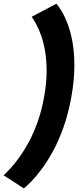

<svg xmlns="http://www.w3.org/2000/svg" viewBox="-59 -792 441 1052"><path d="M71.8 240.4Q87 228.3 112.7 202Q138.4 175.7 169.2 134.5Q200 93.4 231.3 36.3Q262.7 -20.7 289.2 -95.6Q315.8 -170.4 332.4 -263.1Q348.6 -356.2 348.5 -431.2Q348.4 -506.2 337.6 -564.5Q326.7 -622.7 310.3 -664.7Q293.9 -706.8 277.4 -733.2Q260.9 -759.6 250.2 -771.6L114.4 -700Q124.3 -686.9 138.2 -661.8Q152 -636.8 165.5 -599.7Q179.1 -562.5 187.7 -513.2Q196.4 -463.9 196.5 -401.4Q196.6 -338.8 183 -263.1Q169.8 -187.9 147.9 -126.2Q126.1 -64.4 99.9 -15.8Q73.7 32.7 47.4 69.2Q21.2 105.7 -1.4 130.3Q-24 154.9 -39.2 168.4Z"/></svg>

Font: Anybody Thin
Style: Italic
Weight: 100
Italic angle: -10°
Designer: Tyler Finck
Foundry: Etcetera Type Company
Version: Version 1.114;gftools[0.9.25]